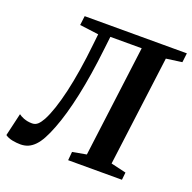

<svg xmlns="http://www.w3.org/2000/svg" viewBox="-151 -874 1010 1012"><g transform="rotate(20 354.5 -367.5)"><path d="M11.2 -141.1Q15.6 -137.7 22.7 -133.5Q29.8 -129.4 39.3 -125.7Q48.8 -122.1 60.8 -119.6Q72.8 -117.2 86.9 -117.2Q105.5 -117.2 118.7 -129.4Q131.8 -141.6 144.5 -165Q160.2 -194.3 175.3 -239.5Q190.4 -284.7 203.9 -342.5Q217.3 -400.4 228.5 -470.5Q239.7 -540.5 248 -619.6L254.4 -677.7L148.4 -691.4L154.8 -743.2H728L721.7 -691.4L633.3 -679.2L553.7 -62L638.7 -42L634.3 0H332.5L336.9 -47.9L415 -62L495.1 -687H319.3L311 -615.7Q293.9 -463.9 268.1 -343.5Q242.2 -223.1 210 -141.1Q194.8 -101.6 179.4 -73.2Q164.1 -44.9 147 -27.1Q129.9 -9.3 110.4 -0.7Q90.8 7.8 66.9 7.8Q44.9 7.8 21.2 3.2Q-2.4 -1.5 -18.6 -13.2Z"/></g></svg>

Font: Merriweather Bold
Style: Italic
Weight: 700
Italic angle: -7°
Designer: Eben Sorkin ( eben@eyebytes.com )
Foundry: Eben Sorkin ( eben@eyebytes.com )
Version: Version 1.5; ttfautohint (v0.97) -l 13 -r 13 -G 200 -x 24 -f